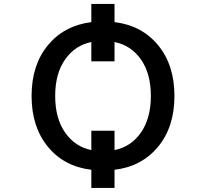

<svg xmlns="http://www.w3.org/2000/svg" viewBox="-20 -850 1040 970"><path d="M441.4 -91.8V-189.5H558.6V-91.8Q641.6 -108.4 691.9 -180.2Q742.2 -252 742.2 -365.2Q742.2 -478.5 691.9 -549.8Q641.6 -621.1 558.6 -637.7V-540H441.4V-637.7Q359.4 -621.1 309.1 -549.8Q258.8 -478.5 258.8 -365.2Q258.8 -252 309.1 -180.2Q359.4 -108.4 441.4 -91.8ZM558.6 -738.3Q696.3 -721.7 778.8 -621.6Q861.3 -521.5 861.3 -365.2Q861.3 -209 778.8 -108.9Q696.3 -8.8 558.6 7.8V99.6H441.4V7.8Q303.7 -8.8 221.7 -108.9Q139.6 -209 139.6 -365.2Q139.6 -521.5 221.7 -621.1Q303.7 -720.7 441.4 -738.3V-830.1H558.6Z"/></svg>

Font: GenEi Gothic M SemiBold
Style: Regular
Weight: 500
Designer: o_tamon (Modified); [Source Han Sans]
Ryoko NISHIZUKA  (kana & ideographs); Paul D. Hunt (Latin, Greek & Cyrillic); Wenl
Version: Version 1.1a;Original Version 1.004